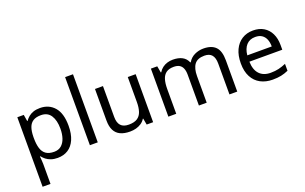

<svg xmlns="http://www.w3.org/2000/svg" viewBox="-106 -1267 3203 2014"><g transform="rotate(-20 1495.0 -260.0)"><path d="M340 -546Q439 -546 499.5 -477Q560 -408 560 -269Q560 -178 532.5 -115.5Q505 -53 455.5 -21.5Q406 10 339 10Q298 10 266 -1Q234 -12 211.5 -29.5Q189 -47 173 -68H167Q169 -51 171 -25Q173 1 173 20V240H85V-536H157L169 -463H173Q189 -486 211.5 -505Q234 -524 265.5 -535Q297 -546 340 -546ZM324 -472Q270 -472 237 -451.5Q204 -431 189 -390Q174 -349 173 -286V-269Q173 -203 187 -157Q201 -111 234.5 -87Q268 -63 326 -63Q375 -63 406.5 -90Q438 -117 453.5 -163.5Q469 -210 469 -270Q469 -362 433.5 -417Q398 -472 324 -472Z M788 0H700V-760H788Z M1406 -536V0H1334L1321 -71H1317Q1300 -43 1273 -25Q1246 -7 1214 1.5Q1182 10 1147 10Q1083 10 1039.5 -10.5Q996 -31 974 -74Q952 -117 952 -185V-536H1041V-191Q1041 -127 1070 -95Q1099 -63 1160 -63Q1220 -63 1254.5 -85.5Q1289 -108 1303.5 -151.5Q1318 -195 1318 -257V-536Z M2164 -546Q2255 -546 2300 -499.5Q2345 -453 2345 -349V0H2258V-345Q2258 -408 2231.5 -440Q2205 -472 2149 -472Q2071 -472 2037.5 -427Q2004 -382 2004 -296V0H1917V-345Q1917 -387 1905 -415.5Q1893 -444 1869 -458Q1845 -472 1807 -472Q1753 -472 1722 -449.5Q1691 -427 1677.5 -384Q1664 -341 1664 -278V0H1576V-536H1647L1660 -463H1665Q1682 -491 1706.5 -509.5Q1731 -528 1761 -537Q1791 -546 1823 -546Q1885 -546 1926.5 -524Q1968 -502 1987 -456H1992Q2019 -502 2065.5 -524Q2112 -546 2164 -546Z M2718 -546Q2787 -546 2836.5 -516Q2886 -486 2912.5 -431.5Q2939 -377 2939 -304V-251H2572Q2574 -160 2618.5 -112.5Q2663 -65 2743 -65Q2794 -65 2833.5 -74.5Q2873 -84 2915 -102V-25Q2874 -7 2834 1.5Q2794 10 2739 10Q2663 10 2604.5 -21Q2546 -52 2513.5 -113.5Q2481 -175 2481 -264Q2481 -352 2510.5 -415Q2540 -478 2593.5 -512Q2647 -546 2718 -546ZM2717 -474Q2654 -474 2617.5 -433.5Q2581 -393 2574 -321H2847Q2847 -367 2833 -401Q2819 -435 2790.5 -454.5Q2762 -474 2717 -474Z"/></g></svg>

Font: Noto Sans Khmer UI
Style: Regular
Weight: 400
Designer: Danh Hong and the Monotype Design Team
Foundry: Monotype Imaging Inc.
Version: Version 2.002